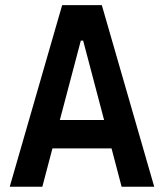

<svg xmlns="http://www.w3.org/2000/svg" viewBox="-20 -713 626 733"><path d="M17.1 0 217.3 -693.4H368.7L568.8 0H444.3L405.8 -146.5H180.2L141.6 0ZM208.5 -254.9H377.4L297.4 -558.1H288.6Z"/></svg>

Font: Cascadia Mono NF SemiBold
Style: Regular
Weight: 600
Monospace: yes
Designer: Aaron Bell
Foundry: Saja Typeworks
Version: Version 2404.023; ttfautohint (v1.8.4)